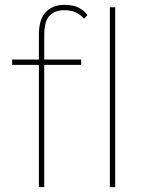

<svg xmlns="http://www.w3.org/2000/svg" viewBox="-20 -770 586 790"><path d="M140 0V-503H30V-525H140V-626Q140 -692 169 -721Q198 -750 245 -750Q281 -750 303.5 -738.5Q326 -727 340 -708L326 -693Q308 -713 288.5 -720.5Q269 -728 243 -728Q207 -728 184.5 -706Q162 -684 162 -625V-525H314V-503H162V0ZM432 0V-740H454V0Z"/></svg>

Font: Lexend Thin
Style: Regular
Weight: 100
Designer: Bonnie Shaver-Troup, Thomas Jockin
Foundry: Lexend
Version: Version 1.007; ttfautohint (v1.8.3)